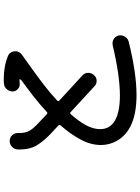

<svg xmlns="http://www.w3.org/2000/svg" viewBox="120 -866 759 1040"><g transform="rotate(-90 500.0 -346.5)"><path d="M828 -75Q828 -59 818.5 -46Q809 -33 792 -29Q623 13 504 13Q302 13 248 -111Q241 -128 237.5 -145.5Q234 -163 234 -180Q234 -235 264 -290.5Q294 -346 340 -398Q345 -405 339 -411L298 -449Q257 -487 232.5 -527Q208 -567 210 -631Q211 -649 224.5 -661.5Q238 -674 256 -674Q275 -674 287.5 -660Q300 -646 299 -628Q298 -599 306 -578Q314 -557 338 -533Q347 -524 363.5 -508.5Q380 -493 401 -473Q407 -467 413 -473Q455 -512 499.5 -546.5Q544 -581 584 -610Q589 -614 590 -617.5Q591 -621 586 -621Q582 -621 578 -620.5Q574 -620 570 -620Q552 -617 538 -629Q524 -641 524 -659Q524 -676 536.5 -690Q549 -704 566 -705Q573 -706 580 -706Q587 -706 594 -706Q626 -706 657 -700.5Q688 -695 717 -683Q729 -678 735.5 -667Q742 -656 742 -644Q742 -621 722 -607Q693 -586 651.5 -556.5Q610 -527 564 -492Q518 -457 475 -417Q468 -411 475 -405Q514 -369 550.5 -335.5Q587 -302 611 -280Q625 -268 625 -248Q625 -232 613 -218Q601 -203 581 -203Q564 -203 551 -216L413 -343Q406 -350 400 -342Q364 -302 342 -262Q320 -222 320 -184Q320 -131 366.5 -104Q413 -77 502 -77Q609 -77 774 -116Q778 -117 785 -117Q802 -117 815 -105Q828 -93 828 -75Z"/></g></svg>

Font: Kiwi Maru Medium
Style: Regular
Weight: 500
Designer: Hiroki-Chan
Version: Version 1.100